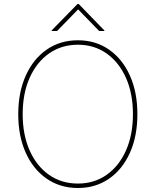

<svg xmlns="http://www.w3.org/2000/svg" viewBox="-20 -941 787 971"><path d="M374 9.8Q284.2 9.8 216.1 -37.4Q147.9 -84.5 110.1 -168.7Q72.3 -252.9 72.3 -363.3Q72.3 -474.6 110.4 -558.8Q148.4 -643.1 216.3 -690.2Q284.2 -737.3 374 -737.3Q463.4 -737.3 531.2 -690.2Q599.1 -643.1 637 -558.8Q674.8 -474.6 674.8 -363.3Q674.8 -252.4 637 -168.2Q599.1 -84 531.2 -37.1Q463.4 9.8 374 9.8ZM374 -12.7Q456.5 -12.7 519.3 -56.9Q582 -101.1 617.2 -180.2Q652.3 -259.3 652.3 -363.3Q652.3 -467.8 617.2 -546.9Q582 -626 519.3 -670.4Q456.5 -714.8 374 -714.8Q291.5 -714.8 228.5 -670.9Q165.5 -627 130.1 -547.9Q94.7 -468.8 94.7 -363.3Q94.7 -259.8 129.6 -180.7Q164.6 -101.6 227.5 -57.1Q290.5 -12.7 374 -12.7ZM481.4 -784.2 375 -893.6 268.6 -784.2H241.2V-787.1L372.1 -920.9H377.9L507.8 -787.1V-784.2Z"/></svg>

Font: Inter Tight Thin
Style: Regular
Weight: 250
Designer: Rasmus Andersson
Foundry: rsms
Version: Version 3.004